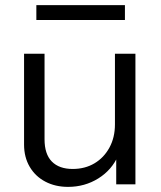

<svg xmlns="http://www.w3.org/2000/svg" viewBox="-20 -720 629 750"><path d="M246 10Q196 10 157 -10.5Q118 -31 96 -68.5Q74 -106 74 -155V-510H154V-176Q154 -118 182.5 -89Q211 -60 264 -60Q312 -60 349 -82Q386 -104 407.5 -143.5Q429 -183 429 -234L442 -113Q417 -56 364 -23Q311 10 246 10ZM434 0V-120H429V-510H509V0ZM122 -642V-700H468V-642Z"/></svg>

Font: Instrument Sans
Style: Regular
Weight: 400
Designer: Rodrigo Fuenzalida
Foundry: fragTYPE
Version: Version 1.000;gftools[0.9.28]